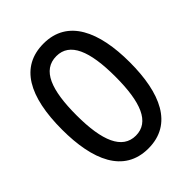

<svg xmlns="http://www.w3.org/2000/svg" viewBox="-211 -834 952 952"><g transform="rotate(-45 265.0 -358.0)"><path d="M265 10C436 10 502 -143 502 -358C502 -573 434 -726 265 -726C102 -726 28 -591 28 -359C28 -146 93 10 265 10ZM266 -79C171 -79 129 -179 129 -358C129 -536 167 -637 266 -637C360 -637 401 -539 401 -358C401 -178 361 -79 266 -79Z"/></g></svg>

Font: Noto Sans Mono Condensed Medium
Style: Regular
Weight: 500
Width: 3
Designer: Monotype Design Team
Foundry: Monotype Imaging Inc.
Version: Version 2.014